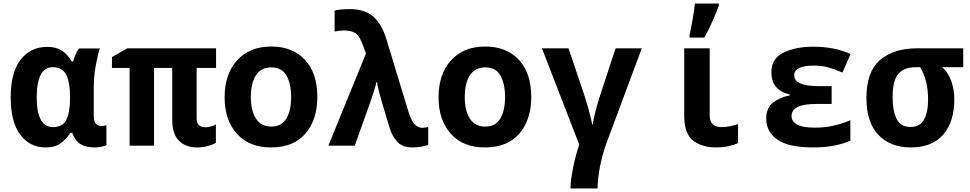

<svg xmlns="http://www.w3.org/2000/svg" viewBox="-20 -817 5440 1077"><path d="M375 -72H385Q402 -26 432 -8Q462 10 511 10Q528 10 549 6Q570 2 577 -3V-115Q562 -110 547 -110Q531 -110 518.5 -122Q506 -134 506 -168V-325Q506 -390 517.5 -451.5Q529 -513 540 -545H423Q411 -530 403 -509.5Q395 -489 390 -472H383Q358 -513 326.5 -533.5Q295 -554 245 -554Q151 -554 95.5 -482Q40 -410 40 -271Q40 -133 93.5 -61.5Q147 10 235 10Q289 10 321 -14Q353 -38 375 -72ZM186 -270Q186 -440 275 -440Q331 -440 352 -396.5Q373 -353 373 -272V-266Q372 -182 351 -143Q330 -104 277 -104Q186 -104 186 -270Z M1191 -16V-119Q1161 -103 1132 -103Q1083 -103 1083 -153V-436H1192V-546H694L608 -497V-436H707V0H844V-436H946V-147Q946 -65 984 -27.5Q1022 10 1085 10Q1117 10 1146 2Q1175 -6 1191 -16Z M1760 -273Q1760 -407 1690.5 -481.5Q1621 -556 1502 -556Q1380 -556 1310 -478.5Q1240 -401 1240 -271Q1240 -144 1308.5 -67Q1377 10 1500 10Q1627 10 1693.5 -68Q1760 -146 1760 -273ZM1387 -273Q1387 -350 1415.5 -394.5Q1444 -439 1502 -439Q1561 -439 1587 -393.5Q1613 -348 1613 -273Q1613 -196 1586 -151.5Q1559 -107 1502 -107Q1444 -107 1415.5 -152Q1387 -197 1387 -273Z M2382 -5V-105Q2364 -100 2349 -100Q2328 -100 2308 -117.5Q2288 -135 2270 -194L2149 -592Q2124 -677 2076.5 -721.5Q2029 -766 1940 -766Q1893 -766 1857 -758V-640Q1867 -642 1880 -644Q1893 -646 1912 -646Q1948 -646 1972 -632Q1996 -618 2015 -565L2033 -517L1822 0H1970L2056 -241Q2063 -261 2074 -294.5Q2085 -328 2092 -357H2095Q2098 -334 2106.5 -301Q2115 -268 2124 -238L2166 -98Q2180 -53 2208.5 -21.5Q2237 10 2295 10Q2318 10 2344 5.5Q2370 1 2382 -5Z M2960 -273Q2960 -407 2890.5 -481.5Q2821 -556 2702 -556Q2580 -556 2510 -478.5Q2440 -401 2440 -271Q2440 -144 2508.5 -67Q2577 10 2700 10Q2827 10 2893.5 -68Q2960 -146 2960 -273ZM2587 -273Q2587 -350 2615.5 -394.5Q2644 -439 2702 -439Q2761 -439 2787 -393.5Q2813 -348 2813 -273Q2813 -196 2786 -151.5Q2759 -107 2702 -107Q2644 -107 2615.5 -152Q2587 -197 2587 -273Z M3332 240Q3332 190 3345 121Q3358 52 3380 -9L3580 -546H3433L3350 -293Q3334 -246 3320.5 -193.5Q3307 -141 3305 -118H3302Q3298 -144 3282 -202Q3266 -260 3252 -300L3169 -546H3020L3229 -6Q3208 56 3194 127.5Q3180 199 3180 240Z M3931 -606Q3957 -653 3977.5 -700Q3998 -747 4012 -785V-797H3878Q3874 -759 3865 -707.5Q3856 -656 3848 -621V-606ZM4120 -14V-121Q4098 -114 4075 -109Q4052 -104 4027 -104Q3961 -104 3961 -170V-546H3818V-170Q3818 -65 3869 -27.5Q3920 10 3996 10Q4034 10 4066 3Q4098 -4 4120 -14Z M4750 -28V-143Q4716 -127 4664 -114Q4612 -101 4552 -101Q4482 -101 4451 -118.5Q4420 -136 4420 -165Q4420 -199 4453.5 -216.5Q4487 -234 4563 -234H4645V-334H4571Q4435 -334 4435 -395Q4435 -449 4545 -449Q4595 -449 4633 -437Q4671 -425 4706 -410L4751 -514Q4661 -555 4541 -555Q4444 -555 4375.5 -522Q4307 -489 4307 -412Q4307 -311 4410 -287V-282Q4352 -270 4315 -240.5Q4278 -211 4278 -151Q4278 -78 4340.5 -34Q4403 10 4541 10Q4608 10 4660.5 -0.5Q4713 -11 4750 -28Z M5333 -260Q5333 -313 5316.5 -361Q5300 -409 5265 -440H5383V-546H5126Q4993 -546 4916.5 -480.5Q4840 -415 4840 -268Q4840 -131 4907 -60.5Q4974 10 5089 10Q5208 10 5270.5 -61.5Q5333 -133 5333 -260ZM4987 -271Q4987 -365 5019 -402.5Q5051 -440 5117 -440H5142Q5186 -365 5186 -259Q5186 -187 5163 -146Q5140 -105 5087 -105Q5032 -105 5009.5 -150Q4987 -195 4987 -271Z"/></svg>

Font: Noto Sans Mono UI
Style: Bold
Weight: 700
Designer: Monotype Design team
Foundry: Monotype Imaging Inc.
Version: 1.000